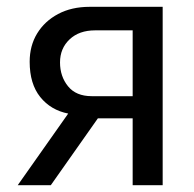

<svg xmlns="http://www.w3.org/2000/svg" viewBox="-20 -543 568 563"><path d="M32 0 180 -210Q129 -220 98 -258.5Q67 -297 67 -362Q67 -409 89 -445Q111 -481 150.5 -502Q190 -523 243 -523H457V0H369V-196H267L129 0ZM249 -261H369V-454H259Q212 -454 184 -427.5Q156 -401 156 -360Q156 -319 179.5 -290Q203 -261 249 -261Z"/></svg>

Font: Raleway Medium
Style: Regular
Weight: 500
Designer: Matt McInerney, Pablo Impallari, Rodrigo Fuenzalida
Foundry: Matt McInerney, Pablo Impallari, Rodrigo Fuenzalida
Version: Version 4.026